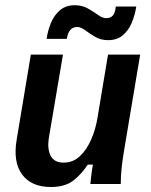

<svg xmlns="http://www.w3.org/2000/svg" viewBox="-20 -711 584 742"><path d="M176.7 11.7Q101.7 11.7 65.8 -36.2Q30 -84.2 44.2 -170L99.2 -500H223.3L168.3 -175Q162.5 -134.2 176.2 -108.3Q190 -82.5 225.8 -82.5Q261.7 -82.5 287.9 -106.7Q314.2 -130.8 332.1 -171.2Q350 -211.7 357.5 -260L397.5 -500H521.7L459.2 -127.5Q453.3 -93.3 450 -61.3Q446.7 -29.2 446.7 0H329.2Q330.8 -16.7 333.3 -37.1Q335.8 -57.5 339.2 -75H319.2Q295 -37.5 262.9 -12.9Q230.8 11.7 176.7 11.7ZM160 -560.8Q165 -594.2 177.5 -623.8Q190 -653.3 212.5 -672.1Q235 -690.8 269.2 -690.8Q297.5 -690.8 319.6 -678.3Q341.7 -665.8 358.8 -653.3Q375.8 -640.8 390.8 -640.8Q406.7 -640.8 415.8 -650.8Q425 -660.8 427.5 -685.8H506.7Q501.7 -653.3 489.2 -623.3Q476.7 -593.3 454.6 -574.6Q432.5 -555.8 397.5 -555.8Q369.2 -555.8 347.5 -568.8Q325.8 -581.7 309.2 -594.2Q292.5 -606.7 278.3 -606.7Q245 -606.7 238.3 -560.8Z"/></svg>

Font: Familjen Grotesk SemiBold
Style: Italic
Weight: 600
Italic angle: -9.46201°
Designer: Anders Wikstroem, Jonas Baeckman, Matilda Gysing, Kristian Moeller
Foundry: Familjen STHLM AB
Version: Version 2.002